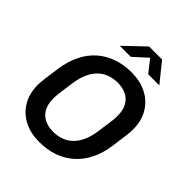

<svg xmlns="http://www.w3.org/2000/svg" viewBox="-242 -1029 1183 1183"><g transform="rotate(45 349.0 -437.5)"><path d="M298 10Q228 10 171 -18.5Q114 -47 80.5 -102Q47 -157 47 -236Q47 -257 53 -301.5Q59 -346 65 -389Q76 -465 104.5 -522.5Q133 -580 177 -618.5Q221 -657 277.5 -676.5Q334 -696 400 -696H406Q476 -696 533 -667.5Q590 -639 623.5 -584Q657 -529 657 -450Q657 -429 651 -385Q645 -341 639 -297Q629 -221 600 -163.5Q571 -106 527 -67.5Q483 -29 426.5 -9.5Q370 10 304 10ZM318 -95Q357 -95 390 -107.5Q423 -120 448 -145Q473 -170 489.5 -208Q506 -246 513 -297Q518 -334 521.5 -358.5Q525 -383 527 -399Q529 -415 529.5 -425.5Q530 -436 530 -445Q530 -495 512 -527Q494 -559 461.5 -575Q429 -591 386 -591Q347 -591 314 -578.5Q281 -566 256 -541Q231 -516 214.5 -478Q198 -440 191 -389Q186 -352 182.5 -327.5Q179 -303 177 -287Q175 -271 174.5 -260.5Q174 -250 174 -241Q174 -192 192 -159.5Q210 -127 242.5 -111Q275 -95 318 -95ZM234 -760 365 -885H478L579 -760H482L404 -859H439L330 -760Z"/></g></svg>

Font: Chivo Medium
Style: Italic
Weight: 500
Italic angle: -8.05°
Designer: Hector Gatti
Foundry: Omnibus-Type
Version: Version 2.002